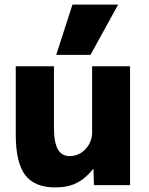

<svg xmlns="http://www.w3.org/2000/svg" viewBox="-20 -810 651 840"><path d="M222 10Q131 10 90 -44.5Q49 -99 49 -220V-520H216V-253Q216 -187 233 -157Q250 -127 285 -127Q312 -127 334 -141Q356 -155 369.5 -178.5Q383 -202 383 -230V-520H549V0H391L389 -70H387Q353 -28 314.5 -9Q276 10 222 10ZM376 -570H226L297 -790H497Z"/></svg>

Font: M PLUS 2 ExtraBold
Style: Regular
Weight: 800
Version: Version 1.001